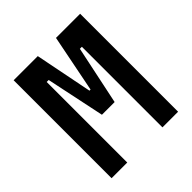

<svg xmlns="http://www.w3.org/2000/svg" viewBox="-187 -827 961 961"><g transform="rotate(-45 293.0 -346.5)"><path d="M57.6 0V-693.4H228.5L289.1 -388.2H296.9L357.4 -693.4H528.3V0H417.5V-570.3H403.3L337.9 -258.8H248L182.6 -570.3H168.5V0Z"/></g></svg>

Font: CaskaydiaCove NFP SemiBold
Style: Regular
Weight: 600
Designer: Aaron Bell
Foundry: Saja Typeworks
Version: Version 2111.001; VTT 6.35;Nerd Fonts 3.1.1